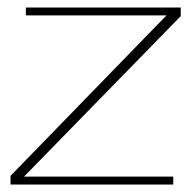

<svg xmlns="http://www.w3.org/2000/svg" viewBox="-20 -492 509 512"><path d="M8 0V-23L424 -451H49V-472H462V-449L44 -21H442V0Z"/></svg>

Font: Panamera Thin
Style: Regular
Weight: 100
Designer: Bastien Sozeau
Foundry: NBR — Bastien Sozeau
Version: Version 3.003;gftools[0.9.33]